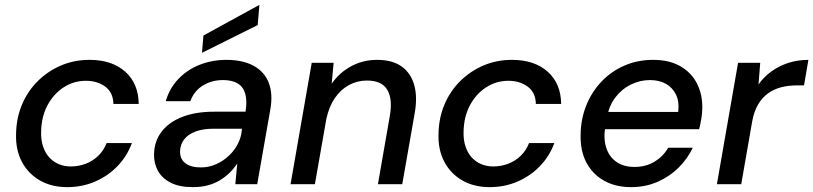

<svg xmlns="http://www.w3.org/2000/svg" viewBox="-20 -757 3342 789"><path d="M256 12Q192 12 144 -15.5Q96 -43 70 -92Q44 -141 46 -206Q47 -272 70.5 -327.5Q94 -383 135.5 -424Q177 -465 231 -488Q285 -511 348 -511Q440 -511 494.5 -462.5Q549 -414 550 -330H446Q445 -377 412.5 -401Q380 -425 333 -425Q283 -425 241.5 -398Q200 -371 175 -324Q150 -277 149 -215Q148 -182 157 -155Q166 -128 182.5 -110Q199 -92 221.5 -82.5Q244 -73 271 -73Q303 -73 332 -84Q361 -95 383.5 -116.5Q406 -138 418 -169H522Q502 -115 463 -74.5Q424 -34 371 -11Q318 12 256 12Z M772 12Q717 12 681 -6.5Q645 -25 628.5 -56Q612 -87 613 -123Q614 -177 644.5 -216.5Q675 -256 730 -277Q785 -298 859 -298H989Q996 -342 988 -371Q980 -400 957 -414Q934 -428 896 -428Q851 -428 814.5 -406Q778 -384 762 -341H661Q677 -395 713.5 -433Q750 -471 801 -491Q852 -511 910 -511Q978 -511 1022.5 -486.5Q1067 -462 1084.5 -416.5Q1102 -371 1091 -308L1037 0H947L955 -85Q941 -64 923 -46.5Q905 -29 882.5 -15.5Q860 -2 832.5 5Q805 12 772 12ZM805 -69Q838 -69 867.5 -82Q897 -95 920.5 -117Q944 -139 958 -167Q972 -195 974 -225V-228H856Q814 -228 783.5 -216.5Q753 -205 737 -184.5Q721 -164 720 -136Q719 -104 741.5 -86.5Q764 -69 805 -69ZM810 -540 816 -611 1046 -737 1039 -654Z M1174 0 1261 -499H1351L1343 -413Q1375 -459 1423.5 -485Q1472 -511 1529 -511Q1593 -511 1631 -483.5Q1669 -456 1682.5 -406.5Q1696 -357 1684 -291L1633 0H1533L1582 -281Q1594 -350 1571.5 -388Q1549 -426 1488 -426Q1448 -426 1414 -407.5Q1380 -389 1356 -354Q1332 -319 1321 -268L1274 0Z M1992 12Q1928 12 1880 -15.5Q1832 -43 1806 -92Q1780 -141 1782 -206Q1783 -272 1806.5 -327.5Q1830 -383 1871.5 -424Q1913 -465 1967 -488Q2021 -511 2084 -511Q2176 -511 2230.5 -462.5Q2285 -414 2286 -330H2182Q2181 -377 2148.5 -401Q2116 -425 2069 -425Q2019 -425 1977.5 -398Q1936 -371 1911 -324Q1886 -277 1885 -215Q1884 -182 1893 -155Q1902 -128 1918.5 -110Q1935 -92 1957.5 -82.5Q1980 -73 2007 -73Q2039 -73 2068 -84Q2097 -95 2119.5 -116.5Q2142 -138 2154 -169H2258Q2238 -115 2199 -74.5Q2160 -34 2107 -11Q2054 12 1992 12Z M2573 12Q2509 12 2461.5 -15Q2414 -42 2389 -90.5Q2364 -139 2366 -205Q2367 -269 2389.5 -324.5Q2412 -380 2452 -422Q2492 -464 2546 -487.5Q2600 -511 2664 -511Q2731 -511 2776.5 -484.5Q2822 -458 2844.5 -413Q2867 -368 2866 -313Q2866 -293 2862 -269Q2858 -245 2853 -226H2441L2453 -297H2767Q2772 -339 2758 -368Q2744 -397 2716.5 -412.5Q2689 -428 2651 -428Q2611 -428 2573.5 -410Q2536 -392 2509 -357Q2482 -322 2473 -269L2468 -240Q2459 -191 2470.5 -152.5Q2482 -114 2512 -92.5Q2542 -71 2587 -71Q2635 -71 2670.5 -93Q2706 -115 2726 -150H2827Q2805 -104 2768 -67.5Q2731 -31 2681.5 -9.5Q2632 12 2573 12Z M2926 0 3013 -499H3104L3097 -410Q3119 -441 3150 -463.5Q3181 -486 3219.5 -498.5Q3258 -511 3302 -511L3284 -406H3253Q3220 -406 3190.5 -398.5Q3161 -391 3137 -374Q3113 -357 3096 -329Q3079 -301 3071 -258L3026 0Z"/></svg>

Font: DM Sans 20pt Medium
Style: Italic
Weight: 500
Italic angle: -10°
Version: Version 4.004;gftools[0.9.30]